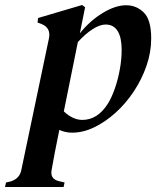

<svg xmlns="http://www.w3.org/2000/svg" viewBox="-83 -516 624 767"><path d="M205 14Q178 14 154 3Q144 52 136.5 90.5Q129 129 123 164Q117 198 150 207L175 213L171 231H-63L-59 213L-41 209Q-5 198 2 164L113 -365Q120 -405 83 -420L67 -426L69 -444L245 -496L257 -487L236 -383Q276 -433 327 -464Q378 -495 421 -495Q462 -495 491.5 -466Q521 -437 521 -362Q521 -308 502.5 -254Q484 -200 452 -151.5Q420 -103 379 -66Q338 -29 293.5 -7.5Q249 14 205 14ZM339 -418Q316 -418 287 -399.5Q258 -381 228 -348L172 -71Q208 -37 246 -37Q307 -37 348 -102Q363 -126 375.5 -161.5Q388 -197 395.5 -238Q403 -279 403 -317Q403 -366 387 -392Q371 -418 339 -418Z"/></svg>

Font: DeepMind Serif Text
Style: Italic
Weight: 400
Italic angle: -12°
Designer: Frank Grießhammer / Modifications: Colophon Foundry
Foundry: Colophon Foundry
Version: Version 5.003; ttfautohint (v1.8.2)